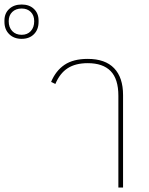

<svg xmlns="http://www.w3.org/2000/svg" viewBox="-205 -840 666 860"><path d="M-107.9 -666Q-142.6 -666 -163.8 -687Q-185.1 -708 -185.1 -742.2V-748Q-185.1 -780.3 -163.8 -800Q-142.6 -819.8 -107.9 -819.8Q-73.7 -819.8 -53 -800Q-32.2 -780.3 -32.2 -748V-742.2Q-32.2 -707.5 -53 -686.8Q-73.7 -666 -107.9 -666ZM-107.9 -684.1Q-82.5 -684.1 -67.1 -700.7Q-51.8 -717.3 -51.8 -745.1Q-51.8 -771 -67.1 -786.4Q-82.5 -801.8 -107.9 -801.8Q-134.3 -801.8 -150.1 -786.4Q-166 -771 -166 -745.1Q-166 -717.3 -150.1 -700.7Q-134.3 -684.1 -107.9 -684.1ZM325.2 0V-411.1Q325.2 -486.3 290.5 -521.7Q255.9 -557.1 188 -557.1Q133.3 -557.1 98.1 -534.4Q63 -511.7 43 -463.9L23.9 -473.1Q44.9 -523.4 84.2 -549.8Q123.5 -576.2 188 -576.2Q266.1 -576.2 306.2 -534.4Q346.2 -492.7 346.2 -414.1V0Z"/></svg>

Font: Anuphan Thin
Style: Regular
Weight: 250
Designer: Mike Abbink, Paul van der Laan, Pieter van Rosmalen, Mint Tantisuwanna
Foundry: Bold Monday; Cadson Demak
Version: Version 3.002;hotconv 1.0.109;makeotfexe 2.5.65596